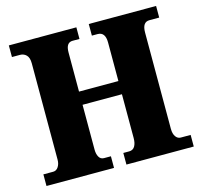

<svg xmlns="http://www.w3.org/2000/svg" viewBox="-103 -828 994 942"><g transform="rotate(-15 393.5 -357.0)"><path d="M20 0V-59H70Q86 -59 96 -74Q106 -89 106 -111V-600Q106 -629 93 -642Q80 -655 61 -655H20V-714H363V-655H328Q294 -655 294 -605V-406H494V-602Q494 -655 455 -655H426V-714H768V-655H718Q682 -655 682 -602V-113Q682 -88 692 -73.5Q702 -59 718 -59H768V0H426V-59H456Q475 -59 484.5 -74.5Q494 -90 494 -117V-339H294V-111Q294 -89 302.5 -74Q311 -59 328 -59H363V0Z"/></g></svg>

Font: Noto Serif Hebrew SemiCondensed Black
Style: Regular
Weight: 900
Width: 4
Designer: Monotype Design Team
Foundry: Monotype Imaging Inc.
Version: Version 2.004; ttfautohint (v1.8.4.7-5d5b)